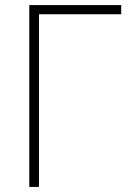

<svg xmlns="http://www.w3.org/2000/svg" viewBox="-20 -734 540 754"><path d="M95 0H133V-678H456V-714H95Z"/></svg>

Font: Noto Sans Mono ExtraCondensed ExtraLight
Style: Regular
Weight: 200
Width: 2
Designer: Monotype Design Team
Foundry: Monotype Imaging Inc.
Version: Version 2.014